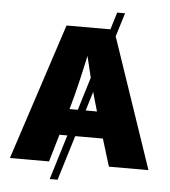

<svg xmlns="http://www.w3.org/2000/svg" viewBox="-60 -873 905 1020"><g transform="rotate(5 392.5 -363.0)"><path d="M565.4 -819.3H523.4L495.1 -727.5H261.2L22.9 0H231.4L274.4 -146H316.4L243.2 92.8H285.2L358.4 -146H505.9L550.8 0H761.7L526.4 -692.9ZM315.9 -286.6 318.8 -297.4C343.8 -384.3 365.2 -479 386.2 -576.2L413.6 -462.4L359.9 -286.6ZM401.9 -286.6 433.1 -388.7C441.4 -357.4 450.2 -327.1 459 -297.4L462.4 -286.6Z"/></g></svg>

Font: Raveo ExtraBold
Style: Regular
Weight: 800
Designer: Jakub Foglar, Rasmus Andersson (Inter)
Foundry: Jakubfoglar.com
Version: Version 1.100;Glyphs 3.2.3 (3260)